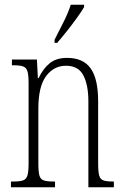

<svg xmlns="http://www.w3.org/2000/svg" viewBox="-20 -786 522 806"><path d="M26 0V-24H34Q62 -24 76 -28.5Q90 -33 95 -49Q100 -65 100 -100V-438Q100 -472 95 -487.5Q90 -503 76 -507.5Q62 -512 35 -512H30V-536H135L139 -458H142Q161 -498 188.5 -520.5Q216 -543 262 -543Q329 -543 360.5 -499Q392 -455 392 -360V-100Q392 -65 396.5 -49Q401 -33 414.5 -28.5Q428 -24 454 -24H458V0H351V-360Q351 -429 330 -469.5Q309 -510 257 -510Q206 -510 173.5 -466.5Q141 -423 141 -330V-99Q141 -65 145.5 -49Q150 -33 164 -28.5Q178 -24 205 -24H211V0ZM209 -619Q231 -662 248.5 -697Q266 -732 277 -766H333V-756Q323 -739 304 -712.5Q285 -686 262.5 -657.5Q240 -629 220 -606H209Z"/></svg>

Font: Noto Serif ExtraCondensed ExtraLight
Style: Regular
Weight: 200
Width: 2
Designer: Monotype Design Team
Foundry: Monotype Imaging Inc.
Version: Version 2.015